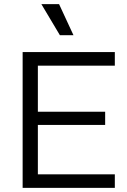

<svg xmlns="http://www.w3.org/2000/svg" viewBox="-20 -913 617 933"><path d="M90 0V-660H164V0ZM120 0V-66H538V0ZM120 -306V-370H491V-306ZM120 -594V-660H538V-594ZM271 -742 181 -893H267L337 -742Z"/></svg>

Font: Bricolage Grotesque 96pt ExtraBold Light
Style: Regular
Weight: 300
Version: Version 1.001;gftools[0.9.33.dev8+g029e19f]